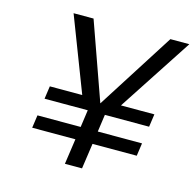

<svg xmlns="http://www.w3.org/2000/svg" viewBox="-103 -805 922 910"><g transform="rotate(15 358.0 -350.0)"><path d="M623 -700H716L478 -336H642L633 -273H416L404 -188H621L612 -125H395L377 0H293L311 -125H99L108 -188H320L332 -273H120L129 -336H288L148 -700H246L381 -320Z"/></g></svg>

Font: Fivo Sans Modern
Style: Italic
Weight: 400
Designer: Alexander Slobzheninov
Foundry: Alexander Slobzheninov
Version: 1.0